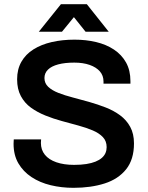

<svg xmlns="http://www.w3.org/2000/svg" viewBox="-20 -888 707 920"><path d="M332 12Q275 12 223 -0.5Q171 -13 131 -39.5Q91 -66 68 -105.5Q45 -145 45 -199Q45 -205 45.5 -211Q46 -217 46 -220H177Q177 -218 176.5 -212.5Q176 -207 176 -203Q176 -170 195 -146.5Q214 -123 250 -110.5Q286 -98 335 -98Q368 -98 393.5 -102Q419 -106 437.5 -113.5Q456 -121 468 -131.5Q480 -142 485.5 -155Q491 -168 491 -183Q491 -212 473 -231Q455 -250 424.5 -263Q394 -276 355.5 -286.5Q317 -297 276.5 -308Q236 -319 197.5 -334.5Q159 -350 128.5 -372Q98 -394 80 -427.5Q62 -461 62 -508Q62 -556 82.5 -592Q103 -628 140.5 -651.5Q178 -675 228 -686.5Q278 -698 337 -698Q392 -698 440.5 -686.5Q489 -675 526 -650.5Q563 -626 584 -588.5Q605 -551 605 -499V-487H476V-497Q476 -526 458.5 -546Q441 -566 409.5 -577Q378 -588 336 -588Q291 -588 259 -579.5Q227 -571 210 -554.5Q193 -538 193 -514Q193 -489 211 -472Q229 -455 259.5 -443Q290 -431 328.5 -421Q367 -411 407.5 -399.5Q448 -388 486.5 -373Q525 -358 555.5 -335.5Q586 -313 604 -280Q622 -247 622 -201Q622 -124 584.5 -77Q547 -30 481.5 -9Q416 12 332 12ZM166 -736 272 -868H396L501 -736H390L306 -841L362 -840L277 -736Z"/></svg>

Font: Archivo SemiBold SemiBold
Style: Regular
Weight: 600
Version: Version 2.001